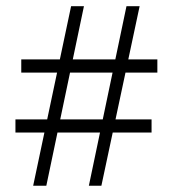

<svg xmlns="http://www.w3.org/2000/svg" viewBox="-20 -593 552 613"><path d="M263.7 0 383.8 -573.2H425.8L303.7 0ZM29.3 -169.9V-211.9H463.9V-169.9ZM85.9 0 207 -573.2H248L127.9 0ZM47.9 -361.3V-403.3H482.4V-361.3Z"/></svg>

Font: Crimson Pro ExtraLight
Style: Regular
Weight: 250
Designer: Jacques Le Bailly
Foundry: Baron von Fonthausen
Version: Version 1.003